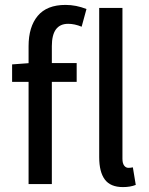

<svg xmlns="http://www.w3.org/2000/svg" viewBox="-20 -742 602 774"><path d="M244.1 -722.2Q287.1 -722.2 328.6 -705.6L309.1 -634.3Q280.8 -646 254.9 -646Q189 -646 189 -556.2V-487.8H289.1V-412.1H189V0H95.2V-412.1H28.8V-482.4L95.2 -487.3V-555.7Q95.2 -633.8 132.1 -678Q168.9 -722.2 244.1 -722.2ZM475.6 12.2Q425.3 12.2 402.6 -18.3Q379.9 -48.8 379.9 -108.4V-710H473.6V-102.1Q473.6 -83.5 480.5 -74.5Q487.3 -65.4 497.6 -65.4Q506.3 -65.4 515.6 -67.4L527.3 3.4Q505.4 12.2 475.6 12.2Z"/></svg>

Font: Varta SemiBold
Style: Regular
Weight: 600
Designer: Joana Correia, Viktoriya Grabowska, Eben Sorkin
Foundry: Sorkin Type
Version: Version 1.003; ttfautohint (v1.3) -l 8 -r 24 -G 200 -x 12 -H